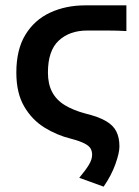

<svg xmlns="http://www.w3.org/2000/svg" viewBox="-20 -511 518 717"><path d="M367 186 276 153Q301 123 312.5 103.5Q324 84 324 67Q324 54 318.5 44Q313 34 296 25Q279 16 245 7Q192 -6 145.5 -35Q99 -64 70 -114Q41 -164 41 -240Q41 -326 75 -381.5Q109 -437 167.5 -464Q226 -491 298 -491H452V-395Q420 -397 381.5 -397Q343 -397 306 -397Q240 -397 199.5 -359.5Q159 -322 159 -240Q159 -197 175 -167Q191 -137 222.5 -118Q254 -99 299 -87Q348 -75 375.5 -59Q403 -43 414.5 -20Q426 3 426 36Q426 60 411 102Q396 144 367 186Z"/></svg>

Font: Source Sans 3 SemiBold
Style: Regular
Weight: 600
Designer: Paul D. Hunt
Foundry: Adobe
Version: Version 3.046;hotconv 1.0.118;makeotfexe 2.5.65603